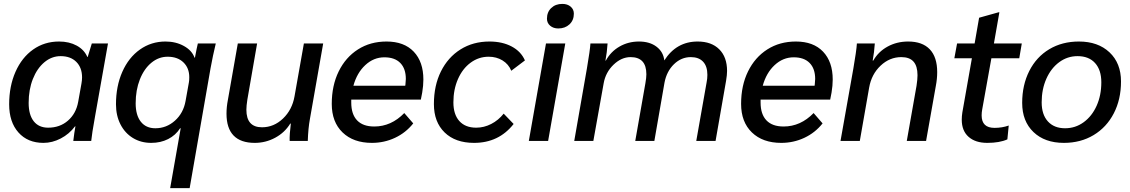

<svg xmlns="http://www.w3.org/2000/svg" viewBox="-20 -723 5799 985"><path d="M27 -188Q27 -281 59.5 -354.5Q92 -428 150 -469Q208 -510 283 -510Q335 -510 373.5 -489Q412 -468 428 -431H430L451 -500H534L468 -128Q451 -34 448 0H356Q361 -43 367 -75H365Q335 -35 291.5 -12.5Q248 10 203 10Q122 10 74.5 -43.5Q27 -97 27 -188ZM381 -200 398 -295Q401 -312 401 -326Q401 -376 371.5 -405.5Q342 -435 291 -435Q245 -435 207.5 -403.5Q170 -372 148.5 -317.5Q127 -263 127 -195Q127 -134 153 -101Q179 -68 227 -68Q287 -68 328.5 -104Q370 -140 381 -200Z M907 -65H904Q881 -29 842.5 -9.5Q804 10 756 10Q703 10 662 -15Q621 -40 598 -85Q575 -130 575 -188Q575 -281 607.5 -354.5Q640 -428 698 -469Q756 -510 829 -510Q882 -510 923.5 -487Q965 -464 978 -427H980Q990 -480 995 -500H1087Q1072 -438 1060 -372L953 242H853ZM932 -205 949 -300Q951 -309 951 -327Q951 -374 921 -403Q891 -432 840 -432Q794 -432 756.5 -401Q719 -370 697.5 -315.5Q676 -261 676 -193Q676 -132 702.5 -98.5Q729 -65 777 -65Q834 -65 877.5 -104Q921 -143 932 -205Z M1142 -140Q1142 -174 1149 -210L1200 -500H1299L1249 -212Q1244 -180 1244 -160Q1244 -70 1324 -70Q1385 -70 1432 -115Q1479 -160 1491 -229L1539 -500H1638L1570 -113Q1561 -64 1559 0H1466Q1465 -34 1472 -89H1469Q1441 -43 1392 -16.5Q1343 10 1287 10Q1215 10 1178.5 -27.5Q1142 -65 1142 -140Z M2152 -315Q2152 -284 2146 -248L2139 -212H1782V-197Q1782 -137 1812 -105.5Q1842 -74 1900 -74Q1987 -74 2054 -143L2100 -90Q2062 -42 2006.5 -16Q1951 10 1888 10Q1793 10 1737.5 -43.5Q1682 -97 1682 -190Q1682 -284 1717.5 -356.5Q1753 -429 1816.5 -469.5Q1880 -510 1963 -510Q2053 -510 2102.5 -458Q2152 -406 2152 -315ZM2062 -318Q2062 -371 2033.5 -400Q2005 -429 1952 -429Q1897 -429 1854 -389Q1811 -349 1793 -283H2059L2060 -290Q2062 -310 2062 -318Z M2206 -189Q2206 -284 2242 -356.5Q2278 -429 2342.5 -469.5Q2407 -510 2491 -510Q2557 -510 2605 -484.5Q2653 -459 2673 -413L2603 -360Q2589 -394 2558 -413Q2527 -432 2487 -432Q2436 -432 2394.5 -401.5Q2353 -371 2329.5 -317.5Q2306 -264 2306 -198Q2306 -136 2336.5 -102Q2367 -68 2423 -68Q2463 -68 2500 -87Q2537 -106 2564 -140L2615 -87Q2539 10 2412 10Q2316 10 2261 -43.5Q2206 -97 2206 -189Z M2786 -627Q2786 -661 2808 -682Q2830 -703 2865 -703Q2891 -703 2907.5 -689Q2924 -675 2924 -653Q2924 -619 2901.5 -598Q2879 -577 2844 -577Q2819 -577 2802.5 -591Q2786 -605 2786 -627ZM2781 -500H2880L2792 0H2693Z M2991 -372Q2999 -419 3003.5 -451Q3008 -483 3009 -500H3097Q3094 -454 3086 -412H3088Q3113 -458 3158 -484Q3203 -510 3258 -510Q3313 -510 3348 -483.5Q3383 -457 3388 -413Q3450 -510 3559 -510Q3630 -510 3670 -470Q3710 -430 3710 -359Q3710 -339 3705 -309L3651 0H3552L3605 -300Q3609 -319 3609 -339Q3609 -383 3587 -406.5Q3565 -430 3524 -430Q3475 -430 3437.5 -393.5Q3400 -357 3389 -299L3337 0H3239L3291 -296Q3296 -324 3296 -342Q3296 -430 3215 -430Q3168 -430 3127.5 -391Q3087 -352 3077 -296L3024 0H2926Z M4252 -315Q4252 -284 4246 -248L4239 -212H3882V-197Q3882 -137 3912 -105.5Q3942 -74 4000 -74Q4087 -74 4154 -143L4200 -90Q4162 -42 4106.5 -16Q4051 10 3988 10Q3893 10 3837.5 -43.5Q3782 -97 3782 -190Q3782 -284 3817.5 -356.5Q3853 -429 3916.5 -469.5Q3980 -510 4063 -510Q4153 -510 4202.5 -458Q4252 -406 4252 -315ZM4162 -318Q4162 -371 4133.5 -400Q4105 -429 4052 -429Q3997 -429 3954 -389Q3911 -349 3893 -283H4159L4160 -290Q4162 -310 4162 -318Z M4358 -372Q4365 -413 4370 -447Q4375 -481 4376 -500H4468Q4465 -455 4457 -412H4460Q4486 -458 4533.5 -484Q4581 -510 4639 -510Q4712 -510 4750 -470Q4788 -430 4788 -353Q4788 -318 4781 -282L4731 0H4632L4682 -283Q4687 -316 4687 -337Q4687 -384 4666.5 -407Q4646 -430 4604 -430Q4544 -430 4497.5 -386Q4451 -342 4439 -274L4391 0H4292Z M4914 -109Q4914 -127 4917 -146L4966 -424H4876L4890 -500H4980L5003 -632L5103 -660H5107L5079 -500H5222L5209 -424H5066L5019 -162Q5016 -146 5016 -131Q5016 -67 5082 -67Q5121 -67 5155 -79L5148 -8Q5108 10 5045 10Q4984 10 4949 -21Q4914 -52 4914 -109Z M5224 -195Q5224 -287 5260.5 -359Q5297 -431 5363 -470.5Q5429 -510 5515 -510Q5613 -510 5672 -454.5Q5731 -399 5731 -305Q5731 -213 5694 -141.5Q5657 -70 5590.5 -30Q5524 10 5438 10Q5340 10 5282 -45.5Q5224 -101 5224 -195ZM5630 -301Q5630 -364 5598 -399.5Q5566 -435 5508 -435Q5456 -435 5414 -404Q5372 -373 5348 -319Q5324 -265 5324 -198Q5324 -135 5356 -100Q5388 -65 5444 -65Q5497 -65 5539.5 -96Q5582 -127 5606 -180.5Q5630 -234 5630 -301Z"/></svg>

Font: Sarabun Medium
Style: Italic
Weight: 500
Italic angle: -10°
Designer: Suppakit Chalermlarp | Katatrad Co.,Ltd.
Foundry: Cadson Demak Co.,Ltd.
Version: Version 1.000; ttfautohint (v1.6)